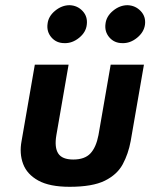

<svg xmlns="http://www.w3.org/2000/svg" viewBox="-20 -709 582 739"><path d="M386 -617Q389 -646 415 -667.5Q441 -689 471 -689Q501 -688 521.5 -666.5Q542 -645 538 -614Q534 -585 507.5 -563.5Q481 -542 451 -543Q420 -543 401 -565Q382 -587 386 -617ZM163 -617Q166 -646 192 -667.5Q218 -689 248 -689Q278 -688 298 -666.5Q318 -645 314 -614Q311 -585 284.5 -563.5Q258 -542 228 -543Q197 -543 178 -565Q159 -587 163 -617ZM248 10Q171 10 127.5 -14Q84 -38 69 -78Q54 -118 63 -166L114 -460H244L197 -189Q189 -142 204 -118.5Q219 -95 262 -95Q306 -95 328 -118.5Q350 -142 359 -189L406 -460H534L483 -166Q474 -117 452.5 -77Q431 -37 383.5 -13.5Q336 10 248 10Z"/></svg>

Font: Von Semi
Style: Italic
Weight: 600
Version: Version 4.000; ttfautohint (v1.8.4.7-5d5b)